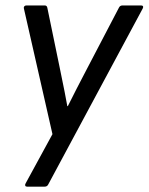

<svg xmlns="http://www.w3.org/2000/svg" viewBox="-20 -508 552 713"><path d="M80.1 185.1Q75.2 185.1 73.7 181.4Q72.3 177.7 75.2 172.9L174.8 -9.8L68.8 -476.1Q67.4 -481 70.1 -484.4Q72.8 -487.8 78.1 -487.8H146Q154.3 -487.8 155.8 -479L202.1 -254.9Q223.6 -151.4 230 -113.8H231.9Q261.2 -172.9 303.2 -252.9L421.9 -480Q425.8 -487.8 435.1 -487.8H503.9Q509.3 -487.8 511 -484.6Q512.7 -481.4 509.8 -476.1L159.2 176.8Q155.3 185.1 146 185.1Z"/></svg>

Font: Sofia Sans
Style: Italic
Weight: 400
Italic angle: -9°
Designer: Botio Nikoltchev, Ani Petrova
Foundry: lettersoup
Version: Version 4.100